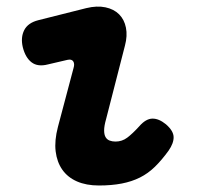

<svg xmlns="http://www.w3.org/2000/svg" viewBox="-20 -560 640 590"><path d="M127 -362Q96 -354 77 -368.5Q58 -383 50 -415Q43 -445 54.5 -467.5Q66 -490 98 -498L245 -535Q278 -543 304 -537.5Q330 -532 346 -516Q362 -500 367 -475Q372 -450 364 -420L306 -194Q300 -173 300 -159.5Q300 -146 304.5 -138.5Q309 -131 317 -128Q325 -125 335 -125Q355 -125 371 -137Q387 -149 408 -172Q428 -195 448 -195.5Q468 -196 490 -178Q513 -158 513.5 -139Q514 -120 498 -97Q477 -68 456 -47.5Q435 -27 410 -14.5Q385 -2 354 4Q323 10 284 10Q245 10 216.5 -2.5Q188 -15 171.5 -38.5Q155 -62 151 -95Q147 -128 158 -170L206 -351Q210 -364 205 -371.5Q200 -379 187 -376Z"/></svg>

Font: Maple Mono ExtraBold
Style: Italic
Weight: 800
Italic angle: -10°
Monospace: yes
Designer: subframe7536
Version: Version 7.200